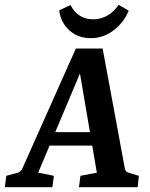

<svg xmlns="http://www.w3.org/2000/svg" viewBox="-35 -775 622 795"><path d="M156 -228H379L392 -172H135ZM482 -77Q483 -71 487 -66Q491 -61 500 -59L540 -47L535 0H292L298 -47L366 -60L286 -530H321L123 -60L188 -47L182 0H-15L-9 -47L35 -59Q51 -63 57 -76L279 -574H390ZM341 -617Q304 -617 276.5 -632Q249 -647 231.5 -673Q214 -699 210 -732L257 -754Q272 -725 295.5 -710Q319 -695 351 -695Q382 -695 409.5 -710.5Q437 -726 456 -755L498 -731Q478 -682 435.5 -649.5Q393 -617 341 -617Z"/></svg>

Font: Yrsa SemiBold
Style: Italic
Weight: 600
Italic angle: -7.10001°
Version: Version 2.004